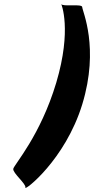

<svg xmlns="http://www.w3.org/2000/svg" viewBox="-20 -848 520 969"><path d="M108 99C102 118 309 -41 395 -321C483 -608 395 -793 395 -812C395 -831 295 -812 289 -828C289 -828 344 -700 264 -431C184 -163 51 -17 47 4C43 25 114 81 108 99Z"/></svg>

Font: Drag You Down
Style: Regular
Weight: 400
Designer: Robert Jablonski
Foundry: Cannot Into Space Fonts
Version: Version 0.97